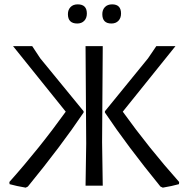

<svg xmlns="http://www.w3.org/2000/svg" viewBox="-20 -853 866 882"><path d="M337 -833Q379 -833 379 -791Q379 -770 367 -757.5Q355 -745 335 -745Q292 -745 292 -788Q292 -808 304 -820.5Q316 -833 337 -833ZM495 -833Q536 -833 536 -791Q536 -770 524 -757.5Q512 -745 492 -745Q450 -745 450 -788Q450 -808 462 -820.5Q474 -833 495 -833ZM728 9 717 4Q563 -185 462 -336V-342L660 -585L698 -641H786L544 -340Q664 -173 803 -17L802 -7Q770 2 728 9ZM98 9Q56 2 24 -7L23 -17Q162 -173 282 -340L40 -641H128L165 -585L364 -342V-336Q261 -183 108 4ZM373 0 376 -193 373 -641H452L449 -200L452 0Z"/></svg>

Font: Alegreya Sans SC
Style: Regular
Weight: 400
Designer: Juan Pablo del Peral
Foundry: Huerta Tipografica
Version: Version 2.007